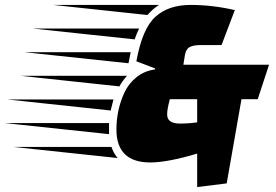

<svg xmlns="http://www.w3.org/2000/svg" viewBox="-270 -645 1122 780"><path d="M261 -433 252 -388 -171 -433ZM191 -241Q180 -199 180 -196L-241 -241ZM173 -145V-100L-250 -145ZM-136 -529H295Q284 -506 277 -485ZM246 -337Q227 -316 215 -294L-186 -337ZM183 -48Q191 -23 208 -3L-215 -48ZM376 -625Q351 -609 329 -584L-54 -625ZM341 15Q203 15 203 -119Q203 -198 235 -268Q252 -305 284 -331Q316 -357 360 -363V-367L284 -396Q308 -529 361.5 -577Q415 -625 504 -625Q593 -625 684 -604L630 -462H546Q515 -462 500 -453.5Q485 -445 481 -420L475 -382H823L777 -242H711L651 100L531 115V-21Q410 15 341 15ZM461 -143Q497 -143 531 -148V-242H420Q409 -202 409 -180Q409 -143 461 -143Z"/></svg>

Font: Faster One
Style: Regular
Weight: 400
Designer: Eduardo Rodriguez Tunni
Foundry: Eduardo Rodriguez Tunni
Version: Version 1.002